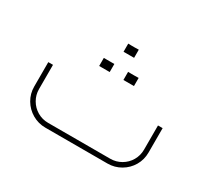

<svg xmlns="http://www.w3.org/2000/svg" viewBox="-113 -748 1026 937"><g transform="rotate(30 399.5 -279.0)"><path d="M574.2 0Q614.2 0 648.2 -19.8Q682.1 -39.6 701.7 -73.1Q721.2 -106.6 721.2 -146.6V-284.2H695.1V-147.9Q695.1 -115.1 679 -87.2Q662.8 -59.4 634.9 -43.2Q607 -27 574.2 -27H224.4Q191.1 -27 163.4 -43.2Q135.8 -59.4 119.6 -87.2Q103.4 -115.1 103.4 -147.9V-284.2H76.9V-146.6Q76.9 -106.6 96.7 -73.1Q116.5 -39.6 150.4 -19.8Q184.4 0 224.4 0ZM360.6 -392.1Q360.6 -406 360.6 -415Q360.6 -424 360.6 -437.5Q346.7 -437.5 338.1 -437.5Q329.6 -437.5 320.1 -437.5Q312.9 -437.5 301.3 -437.5Q301.3 -424 301.3 -415Q301.3 -406 301.3 -392.1Q301.3 -392.1 312.3 -392.1Q323.3 -392.1 341.3 -392.1Q341.3 -392.1 360.6 -392.1ZM497.3 -392.1Q497.3 -406 497.3 -415Q497.3 -424.5 497.3 -437.9Q483.4 -437.5 474.8 -437.5Q466.3 -437.5 456.8 -437.5Q449.6 -437.9 437.9 -437.9Q437.9 -424.5 437.9 -415Q437.9 -406 437.9 -392.1Q437.9 -392.1 449 -392.1Q460 -392.1 478 -392.1Q478 -392.1 497.3 -392.1ZM429 -511.7Q429 -525.6 429 -534.6Q429 -544.1 429 -557.6Q415 -557.1 406.5 -557.1Q397.9 -557.1 388.5 -557.1Q381.3 -557.6 369.6 -557.6Q369.6 -544.1 369.6 -534.6Q369.6 -525.6 369.6 -511.7Q369.6 -511.7 380.6 -511.7Q391.6 -511.7 409.6 -511.7Q409.6 -511.7 429 -511.7Z"/></g></svg>

Font: Arad-VF Thin Dots1
Style: Regular
Weight: 100
Designer: Mohammad Darvishi
Version: Version 1.000;August 30, 2024;FontCreator 15.0.0.2992 64-bit